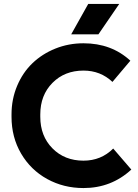

<svg xmlns="http://www.w3.org/2000/svg" viewBox="-20 -933 696 968"><path d="M338.9 -759.8 424.8 -913.1H581.1L476.1 -759.8ZM400.9 15.1Q300.8 15.1 217.8 -30.5Q134.8 -76.2 86.4 -158.7Q38.1 -241.2 38.1 -344.2V-356Q38.1 -433.1 66.4 -500.2Q94.7 -567.4 143.6 -614.3Q192.4 -661.1 259 -688Q325.7 -714.8 400.9 -714.8Q542 -714.8 637.2 -627L546.9 -520Q486.8 -577.1 400.9 -577.1Q305.7 -577.1 244.4 -515.1Q183.1 -453.1 183.1 -356V-344.2Q183.1 -247.1 244.4 -185.1Q305.7 -123 400.9 -123Q489.7 -123 550.8 -184.1L642.1 -78.1Q541 15.1 400.9 15.1Z"/></svg>

Font: SUSE
Style: Bold
Weight: 700
Designer: Rene Bieder
Foundry: SUSE
Version: Version 1.000